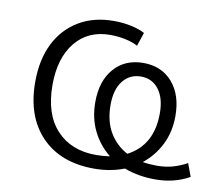

<svg xmlns="http://www.w3.org/2000/svg" viewBox="-63 -585 771 668"><g transform="rotate(10 322.5 -251.0)"><path d="M309 8Q190 8 122.5 -62Q55 -132 55 -254Q55 -333 83.5 -390Q112 -447 164.5 -478.5Q217 -510 288 -510Q322 -510 351 -503.5Q380 -497 398 -487L382 -439Q364 -449 338 -454.5Q312 -460 284 -460Q206 -460 161 -404.5Q116 -349 116 -254Q116 -151 167.5 -95.5Q219 -40 307 -40Q333 -40 356 -44Q317 -75 295 -120Q273 -165 273 -221Q273 -296 311.5 -340Q350 -384 415 -384Q479 -384 517.5 -340Q556 -296 556 -221Q556 -165 533.5 -120Q511 -75 472 -44Q496 -40 522 -40Q553 -40 579 -47.5Q605 -55 628 -68L645 -22Q592 8 525 8Q465 8 415 -11Q366 8 309 8ZM327 -221Q327 -164 350 -124.5Q373 -85 414 -63Q501 -108 501 -221Q501 -275 477.5 -305.5Q454 -336 415 -336Q375 -336 351 -305.5Q327 -275 327 -221Z"/></g></svg>

Font: Mulish Light
Style: Regular
Weight: 300
Designer: Vernon Adams
Foundry: Vernon Adams
Version: Version 3.603; ttfautohint (v1.8.3)